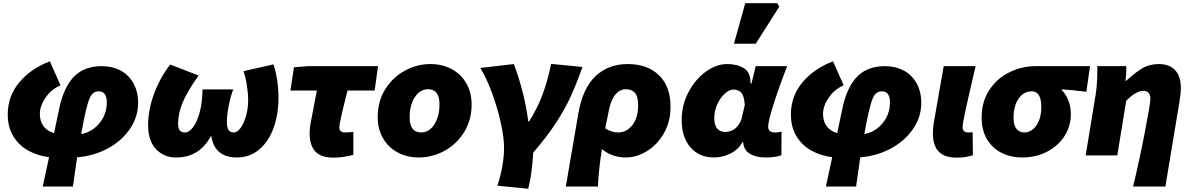

<svg xmlns="http://www.w3.org/2000/svg" viewBox="-20 -963 7381 1190"><path d="M612 -553Q676 -553 727 -526Q778 -499 807 -447Q836 -395 836 -325Q836 -239 785.5 -164.5Q735 -90 648 -43Q561 4 458 12L432 193H245L284 11Q216 3 158 -28Q100 -59 64 -116Q28 -173 28 -254Q28 -367 99.5 -452.5Q171 -538 289 -583L355 -434Q298 -410 262.5 -358Q227 -306 227 -257Q227 -211 250 -180.5Q273 -150 315 -138L347 -290Q375 -423 438.5 -488Q502 -553 612 -553ZM642 -327Q642 -397 592 -397Q566 -397 550 -378.5Q534 -360 520 -307Q501 -236 483 -132Q525 -139 561.5 -166Q598 -193 620 -235Q642 -277 642 -327Z M898 -188Q898 -283 935.5 -383.5Q973 -484 1035 -563L1211 -495Q1143 -400 1113.5 -331Q1084 -262 1084 -198Q1084 -166 1095 -154Q1106 -142 1127 -142Q1151 -142 1175.5 -173Q1200 -204 1217 -264.5Q1234 -325 1235 -409H1426Q1410 -370 1398 -309.5Q1386 -249 1386 -209Q1386 -173 1396.5 -157.5Q1407 -142 1429 -142Q1451 -142 1471.5 -170.5Q1492 -199 1505 -245Q1518 -291 1518 -342Q1518 -384 1510 -435.5Q1502 -487 1489 -522L1675 -564Q1689 -522 1697.5 -468Q1706 -414 1706 -358Q1706 -253 1675 -168.5Q1644 -84 1585.5 -35.5Q1527 13 1448 13Q1311 13 1290 -118H1286Q1216 13 1071 13Q996 13 947 -38.5Q898 -90 898 -188Z M1899 -139Q1899 -167 1905 -199L1944 -402H1780L1802 -546L1889 -553H2323L2302 -402H2134Q2083 -203 2083 -173Q2083 -157 2093 -149.5Q2103 -142 2117 -142Q2140 -142 2170 -146V-3Q2106 14 2045 14Q1971 14 1935 -23.5Q1899 -61 1899 -139Z M2321 -238Q2321 -336 2368 -410.5Q2415 -485 2490 -525.5Q2565 -566 2648 -566Q2720 -566 2778 -535.5Q2836 -505 2869.5 -448Q2903 -391 2903 -315Q2903 -218 2856 -143Q2809 -68 2733.5 -27.5Q2658 13 2576 13Q2504 13 2446 -17.5Q2388 -48 2354.5 -105Q2321 -162 2321 -238ZM2704 -317Q2704 -364 2685.5 -387Q2667 -410 2634 -410Q2584 -410 2551.5 -361.5Q2519 -313 2519 -236Q2519 -142 2591 -142Q2623 -142 2648.5 -164Q2674 -186 2689 -226Q2704 -266 2704 -317Z M3104 -48Q3104 -111 3084 -201.5Q3064 -292 3030.5 -384Q2997 -476 2957 -542L3165 -566Q3196 -484 3220 -389.5Q3244 -295 3254 -210H3259Q3309 -288 3341 -372.5Q3373 -457 3396 -567L3590 -548Q3552 -441 3517 -364.5Q3482 -288 3427.5 -204Q3373 -120 3285 -17Q3277 116 3254 207L3063 188Q3104 61 3104 -48Z M3871 -566Q3993 -566 4064.5 -496.5Q4136 -427 4136 -302Q4136 -209 4095 -137.5Q4054 -66 3990 -26.5Q3926 13 3859 13Q3815 13 3776.5 -1Q3738 -15 3711 -39Q3690 87 3686 193H3487L3564 -257Q3591 -415 3670.5 -490.5Q3750 -566 3871 -566ZM3935 -312Q3935 -366 3915 -388Q3895 -410 3858 -410Q3822 -410 3794.5 -377.5Q3767 -345 3754 -280L3731 -167Q3773 -142 3811 -142Q3863 -142 3899 -187Q3935 -232 3935 -312Z M4205 -221Q4205 -311 4246.5 -390.5Q4288 -470 4353.5 -518Q4419 -566 4488 -566Q4549 -566 4591 -540Q4633 -514 4632 -444H4637L4664 -553H4859Q4815 -442 4778 -328Q4741 -214 4741 -178Q4741 -142 4785 -142Q4797 -142 4806.5 -143.5Q4816 -145 4824 -147L4823 -1Q4784 13 4729 13Q4662 13 4624 -12.5Q4586 -38 4586 -89V-82H4582Q4555 -35 4506 -11Q4457 13 4406 13Q4314 13 4259.5 -49.5Q4205 -112 4205 -221ZM4576 -227 4596 -312Q4593 -367 4575 -387.5Q4557 -408 4526 -408Q4500 -408 4472 -382.5Q4444 -357 4425.5 -316Q4407 -275 4407 -232Q4407 -186 4426 -165.5Q4445 -145 4475 -145Q4510 -145 4537 -167Q4564 -189 4576 -227ZM4599 -943H4797L4810 -922L4664 -692H4529Z M5466 -553Q5530 -553 5581 -526Q5632 -499 5661 -447Q5690 -395 5690 -325Q5690 -239 5639.5 -164.5Q5589 -90 5502 -43Q5415 4 5312 12L5286 193H5099L5138 11Q5070 3 5012 -28Q4954 -59 4918 -116Q4882 -173 4882 -254Q4882 -367 4953.5 -452.5Q5025 -538 5143 -583L5209 -434Q5152 -410 5116.5 -358Q5081 -306 5081 -257Q5081 -211 5104 -180.5Q5127 -150 5169 -138L5201 -290Q5229 -423 5292.5 -488Q5356 -553 5466 -553ZM5496 -327Q5496 -397 5446 -397Q5420 -397 5404 -378.5Q5388 -360 5374 -307Q5355 -236 5337 -132Q5379 -139 5415.5 -166Q5452 -193 5474 -235Q5496 -277 5496 -327Z M5762 -138Q5762 -171 5767 -199L5829 -553H6027L6019 -520Q5980 -353 5963 -273.5Q5946 -194 5946 -175Q5946 -158 5955.5 -150Q5965 -142 5979 -142Q5998 -142 6008 -144L6010 -1Q5965 14 5909 14Q5834 14 5798 -23.5Q5762 -61 5762 -138Z M6064 -234Q6064 -333 6112 -405.5Q6160 -478 6237 -515.5Q6314 -553 6398 -553H6736L6713 -394Q6633 -405 6560 -409V-405Q6585 -382 6601 -342.5Q6617 -303 6617 -255Q6617 -182 6578.5 -121Q6540 -60 6471 -23.5Q6402 13 6314 13Q6246 13 6189 -15Q6132 -43 6098 -99Q6064 -155 6064 -234ZM6434 -300Q6434 -348 6419 -372.5Q6404 -397 6377 -397Q6324 -397 6293 -351.5Q6262 -306 6262 -232Q6262 -185 6281 -163.5Q6300 -142 6328 -142Q6357 -142 6381 -161Q6405 -180 6419.5 -215.5Q6434 -251 6434 -300Z M7110 -351Q7110 -376 7098.5 -388Q7087 -400 7067 -400Q7020 -400 6960 -338L6905 0H6709L6771 -379Q6781 -444 6781 -520V-553H6961Q6961 -498 6956 -462H6960Q7015 -513 7059.5 -539.5Q7104 -566 7162 -566Q7229 -566 7264 -527.5Q7299 -489 7299 -417Q7299 -388 7291 -338L7203 193H7003Q7041 35 7075.5 -143Q7110 -321 7110 -351Z"/></svg>

Font: Nebula Sans Black
Style: Regular
Weight: 900
Italic angle: -9°
Designer: Paul D. Hunt for Adobe (as Source Sans)
Foundry: Nebula Entertainment & Broadcasting LLC
Version: Version 1.010